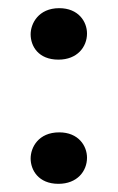

<svg xmlns="http://www.w3.org/2000/svg" viewBox="-20 -423 288 470"><path d="M55 -35C55 -7 74 27 123 27C169 27 193 -4 193 -37C193 -66 172 -99 125 -99C74 -99 55 -62 55 -35ZM55 -339C55 -310 74 -277 123 -277C169 -277 193 -308 193 -341C193 -370 172 -403 125 -403C74 -403 55 -365 55 -339Z"/></svg>

Font: Life Savers
Style: ExtraBold
Weight: 800
Designer: Pablo Impallari, Rodrigo Fuenzalida, Brenda Gallo
Foundry: Pablo Impallari, Rodrigo Fuenzalida, Brenda Gallo
Version: Version 3.000